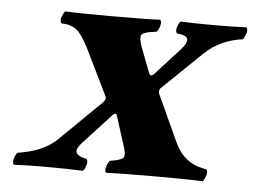

<svg xmlns="http://www.w3.org/2000/svg" viewBox="-40 -484 711 535"><g transform="rotate(5 316.0 -217.0)"><path d="M198.7 -73.2Q170.4 -42.5 211.4 -33.2Q214.4 -32.7 216.8 -32.2Q223.6 -23.9 214.4 -4.4Q211.9 0 209.5 2Q169.4 0 100.1 0Q56.6 0 16.6 2Q9.8 -6.3 19 -25.4Q21.5 -29.8 23.9 -32.2Q94.7 -42.5 132.8 -79.1L249 -192.9Q257.3 -202.1 255.4 -208L193.4 -335Q170.4 -382.3 150.4 -393.6Q134.8 -401.9 114.3 -401.9Q107.4 -410.2 117.2 -429.7Q119.6 -434.1 121.6 -436Q161.6 -434.1 247.1 -434.1Q346.2 -434.1 387.7 -436Q394.5 -427.7 385.3 -408.7Q382.8 -404.3 380.4 -401.9Q342.3 -397.9 337.9 -388.2Q335 -378.4 341.3 -359.9L370.1 -284.2Q375 -275.4 382.3 -282.2L452.1 -358.9Q482.9 -392.6 452.1 -399.9Q445.3 -401.4 437.5 -401.9Q430.7 -410.2 439.9 -429.7Q442.4 -434.1 444.8 -436Q484.9 -434.1 544.4 -434.1Q588.9 -434.1 628.9 -436Q635.7 -427.7 626 -408.7Q623.5 -404.3 621.6 -401.9Q559.6 -394 516.1 -353L404.3 -245.1Q399.9 -238.3 402.8 -230L462.9 -99.1Q488.3 -43.5 545.9 -33.2Q549.3 -32.7 551.8 -32.2Q558.6 -23.9 549.3 -4.4Q546.9 0 544.4 2Q504.4 0 411.1 0Q315.9 0 274.4 2Q267.6 -6.3 277.3 -25.4Q279.8 -29.8 281.7 -32.2Q316.4 -37.1 320.8 -46.4Q323.7 -55.2 318.4 -71.8L289.6 -162.6Q286.1 -167.5 278.8 -160.2Z"/></g></svg>

Font: Linux Libertine Slanted O
Style: Bold Slanted
Weight: 700
Designer: Philipp H. Poll
Foundry: Philipp H. Poll
Version: Version 5.0.0